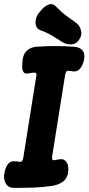

<svg xmlns="http://www.w3.org/2000/svg" viewBox="-41 -903 432 936"><path d="M28 13Q0 13 -12.5 -8Q-25 -29 -20 -56Q-15 -86 -3 -102Q9 -118 27 -117Q35 -117 42.5 -116Q50 -115 58 -114Q64 -114 67.5 -119.5Q71 -125 72 -131L136 -533Q138 -541 135 -545.5Q132 -550 125 -549Q118 -549 110.5 -547.5Q103 -546 95 -545Q80 -542 73.5 -552Q67 -562 67 -579Q67 -596 70 -615Q74 -643 92 -658Q110 -673 136 -675Q230 -682 321 -675Q348 -673 361 -657.5Q374 -642 369 -614Q364 -586 349.5 -569Q335 -552 316 -555Q311 -556 304.5 -556.5Q298 -557 290 -558Q285 -559 282 -553.5Q279 -548 277 -541L213 -139Q212 -130 214.5 -125.5Q217 -121 222 -122Q229 -123 237 -124.5Q245 -126 253 -127Q273 -129 284.5 -111Q296 -93 290 -56Q285 -31 264.5 -16.5Q244 -2 214 3Q167 10 120.5 11.5Q74 13 28 13ZM331 -791Q348 -778 354 -754.5Q360 -731 345 -710L344 -708Q329 -687 305 -686.5Q281 -686 261 -699Q235 -716 209.5 -731Q184 -746 157 -755Q141 -761 135.5 -775.5Q130 -790 133.5 -807Q137 -824 147 -838L154 -846Q171 -870 193.5 -879.5Q216 -889 232 -871Q263 -840 284 -825Q305 -810 331 -791Z"/></svg>

Font: Winky Sans SemiBold
Style: Italic
Weight: 600
Italic angle: -8.97852°
Designer: Simon Atzbach
Foundry: typofactur
Version: Version 1.205